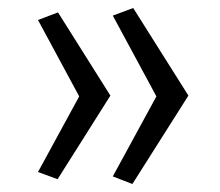

<svg xmlns="http://www.w3.org/2000/svg" viewBox="-20 -538 551 480"><path d="M75 -488 125 -507 256 -299 124 -90 75 -108 178 -297ZM262 -499 313 -518 451 -299 311 -78 262 -97 371 -297Z"/></svg>

Font: Gudea
Style: Regular
Weight: 400
Designer: Agustina Mingote
Foundry: Agustina Mingote
Version: Version 1.002